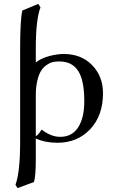

<svg xmlns="http://www.w3.org/2000/svg" viewBox="-20 -718 579 982"><path d="M411.1 -199.2Q411.1 -246.1 405.3 -281.2Q399.4 -316.4 388.4 -339.6Q377.4 -362.8 361.1 -377.2Q344.7 -391.6 325.2 -397.7Q305.7 -403.8 280.8 -403.8Q263.7 -403.8 248.8 -400.1Q233.9 -396.5 217.5 -385Q201.2 -373.5 189.7 -355.2Q178.2 -336.9 170.7 -304.9Q163.1 -272.9 163.1 -231V-22Q174.3 -25.4 192.9 -55.2Q240.7 -18.1 288.1 -18.1Q348.6 -18.1 379.9 -66.9Q411.1 -115.7 411.1 -199.2ZM153.8 212.9 69.8 244.1 59.1 227.1Q83 163.1 83 7.8V-471.2Q83 -615.7 94.2 -664.1L175.8 -698.2L187 -680.2Q163.1 -618.2 163.1 -471.2V-398.9Q191.4 -420.4 231.7 -431.2Q272 -441.9 306.2 -441.9Q395.5 -441.9 451.2 -384.8Q506.8 -327.6 506.8 -241.2Q506.8 -127 441.4 -57.4Q376 12.2 273.9 12.2Q210.9 12.2 163.1 -9.8V95.2Q163.1 182.1 153.8 212.9Z"/></svg>

Font: Linux Biolinum
Style: Regular
Weight: 400
Designer: Philipp H. Poll
Foundry: Philipp H. Poll
Version: Version 0.6.4